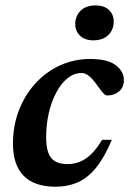

<svg xmlns="http://www.w3.org/2000/svg" viewBox="-20 -694 488 726"><path d="M288.5 -418Q260 -418 235.5 -398.2Q211 -378.5 192.8 -344.2Q174.5 -310 164.5 -266.5Q154.5 -223 154.5 -175.5Q154.5 -119.5 173.8 -96.5Q193 -73.5 235 -73.5Q260 -73.5 282.2 -82.5Q304.5 -91.5 325.2 -111.5Q346 -131.5 366 -165.5H403Q375.5 -100 344.2 -61Q313 -22 275 -5Q237 12 189.5 12Q110.5 12 69.8 -29Q29 -70 29 -150.5Q29 -218.5 51.5 -276.8Q74 -335 114 -378.8Q154 -422.5 207 -446.8Q260 -471 321 -471Q387 -471 417.8 -447.5Q448.5 -424 448.5 -391Q448.5 -364 430.2 -348.5Q412 -333 385.5 -333Q378 -332.5 368.5 -344Q359 -355.5 345 -375Q331 -394.5 317 -406.2Q303 -418 288.5 -418ZM332.5 -541.5Q301.5 -541.5 283 -558.8Q264.5 -576 264.5 -603Q264.5 -633 284.5 -653.2Q304.5 -673.5 342 -673.5Q373.5 -673.5 391.8 -656.5Q410 -639.5 410 -612Q410 -582.5 390 -562Q370 -541.5 332.5 -541.5Z"/></svg>

Font: Newsreader SemiBold
Style: Italic
Weight: 600
Italic angle: -17°
Designer: Hugues Gentile
Foundry: Production Type
Version: Version 1.003